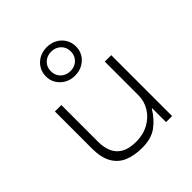

<svg xmlns="http://www.w3.org/2000/svg" viewBox="-209 -937 1097 1097"><g transform="rotate(-45 339.5 -388.5)"><path d="M317 8Q253 8 206.5 -12Q160 -32 135.5 -76.5Q111 -121 111 -191V-492H163V-194Q163 -147 179 -112.5Q195 -78 229 -59.5Q263 -41 317 -41Q375 -41 420 -66Q465 -91 489.5 -132Q514 -173 514 -219V-492H566V0H517V-112H514Q483 -60 437.5 -26Q392 8 317 8ZM337 -555Q302 -555 275 -570.5Q248 -586 232 -611.5Q216 -637 216 -670Q216 -702 231.5 -728Q247 -754 274.5 -769.5Q302 -785 338 -785Q373 -785 400.5 -769.5Q428 -754 443.5 -728Q459 -702 459 -670Q459 -637 443.5 -611.5Q428 -586 400.5 -570.5Q373 -555 337 -555ZM338 -592Q372 -592 395 -614Q418 -636 418 -671Q418 -705 395 -727Q372 -749 337 -749Q303 -749 280 -727Q257 -705 257 -671Q257 -636 280 -614Q303 -592 338 -592Z"/></g></svg>

Font: Nunito Sans 7pt SemiExpanded ExtraLight
Style: Regular
Weight: 250
Width: 6
Designer: Vernon Adams
Foundry: Vernon Adams
Version: Version 3.101;gftools[0.9.27]